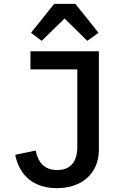

<svg xmlns="http://www.w3.org/2000/svg" viewBox="-20 -964 640 996"><path d="M138 -698V-604H381V-202C381 -121 342 -82 277 -82C206 -82 177 -126 165 -183L59 -161C80 -54 154 12 276 12C406 12 493 -66 493 -187V-698ZM261 -944 141 -794 196 -752 315 -868 433 -752 491 -794 371 -944Z"/></svg>

Font: IBM Plex Mono Medm
Style: Regular
Weight: 500
Monospace: yes
Designer: Mike Abbink, Paul van der Laan, Pieter van Rosmalen
Foundry: Bold Monday
Version: Version 2.004